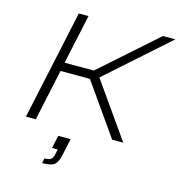

<svg xmlns="http://www.w3.org/2000/svg" viewBox="-131 -804 1090 1166"><g transform="rotate(15 413.5 -220.5)"><path d="M72 0 220 -688H281L214 -377H398L749 -688H827L441 -345L684 0H614L388 -322H203L134 0ZM240 247 246 216Q267 216 278 212Q289 208 295.5 197Q302 186 306 163L310 143H274L292 62H370L351 148Q345 179 338 198Q331 217 320 227.5Q309 238 290 242.5Q271 247 240 247Z"/></g></svg>

Font: Saira Expanded Light
Style: Italic
Weight: 300
Width: 7
Italic angle: -12°
Designer: Hector Gatti with collaboration of the Omnibus-Type team
Foundry: Omnibus-Type
Version: Version 1.101